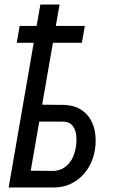

<svg xmlns="http://www.w3.org/2000/svg" viewBox="-20 -825 508 845"><path d="M212.9 -636.7H340.3L353.5 -710.9H225.6L242.2 -805.2H157.7L141.1 -710.9H66.4L53.7 -636.7H128.4L18.1 0H211.9C239.3 0.5 264.2 -3.9 286.6 -13.7C308.6 -23.4 328.1 -37.1 344.2 -54.2C360.4 -71.3 373.5 -91.3 383.3 -114.3C392.6 -137.2 398.4 -161.6 400.4 -188C401.9 -211.4 400.4 -233.4 396 -254.4C391.1 -275.4 382.8 -293.5 371.6 -309.6C360.4 -325.2 345.7 -337.9 327.6 -347.7C309.6 -356.9 288.1 -362.3 263.2 -363.3L165.5 -364.3ZM115.2 -73.7 152.8 -290 261.7 -289.6C274.9 -288.6 285.6 -284.7 293.5 -277.8C300.8 -270.5 306.6 -262.2 310.5 -252C314 -241.7 315.9 -230.5 316.4 -218.8C316.9 -206.5 316.4 -195.3 314.9 -184.6C313 -170.4 309.6 -156.7 305.2 -143.6C300.3 -130.4 293.9 -118.7 285.6 -108.4C277.3 -98.1 267.1 -89.4 255.4 -83C243.2 -76.7 229.5 -73.2 213.9 -72.8Z"/></svg>

Font: Roboto Condensed
Style: Italic
Weight: 400
Designer: Google
Version: Version 1.000;PS 001.000;hotconv 1.0.88;makeotf.lib2.5.64775